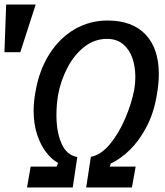

<svg xmlns="http://www.w3.org/2000/svg" viewBox="-102 -822 722 842"><path d="M32.5 -91.5H146L153 -107Q124.5 -123 100 -154.8Q75.5 -186.5 60.5 -232.8Q45.5 -279 45.5 -336Q45.5 -376 53.5 -419Q69.5 -513.5 114.2 -584.2Q159 -655 225 -693.5Q291 -732 369.5 -732Q478.5 -732 536.5 -670.5Q594.5 -609 594.5 -497.5Q594.5 -454 585.5 -404.5Q572.5 -326 540.2 -265Q508 -204 467 -164.2Q426 -124.5 384 -105L379 -91.5H493L476.5 0H276L296.5 -134.5Q340 -142 379.5 -189.2Q419 -236.5 447.2 -302.8Q475.5 -369 487 -430.5Q491.5 -457 491.5 -484.5Q491.5 -529.5 478.5 -567.2Q465.5 -605 437.8 -628.2Q410 -651.5 367 -651.5Q311.5 -651.5 266.5 -615.5Q221.5 -579.5 192.8 -523.2Q164 -467 153 -407Q145.5 -363.5 145.5 -317Q145.5 -243.5 167.8 -192.5Q190 -141.5 237 -133.5L217 0H16.5ZM54.5 -802 -13 -593H-82.5L-75 -802Z"/></svg>

Font: JuliaMono MediumItalic
Style: Regular
Weight: 500
Italic angle: -9°
Monospace: yes
Designer: cormullion
Foundry: corm
Version: Version 0.049; ttfautohint (v1.8.4)